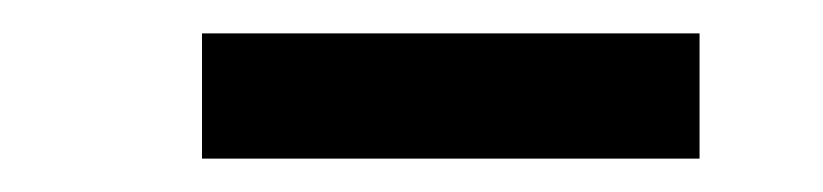

<svg xmlns="http://www.w3.org/2000/svg" viewBox="-20 -737 493 115"><path d="M101 -642V-717H399V-642Z"/></svg>

Font: Lexend Peta
Style: Regular
Weight: 400
Designer: Bonnie Shaver-Troup, Thomas Jockin
Foundry: Lexend
Version: Version 1.007